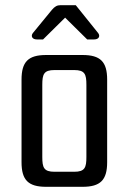

<svg xmlns="http://www.w3.org/2000/svg" viewBox="-20 -720 496 740"><path d="M63 -413V-95C63 -26 89 0 158 0H298C367 0 393 -26 393 -95V-413C393 -482 367 -508 298 -508H158C89 -508 63 -482 63 -413ZM266 -450C307 -450 313 -434 313 -393V-115C313 -74 307 -58 266 -58H190C149 -58 143 -74 143 -115V-393C143 -434 149 -450 190 -450ZM272 -700H213C200 -700 191 -695 180 -682L107 -593C98 -582 103 -568 122 -568H146L231 -652L316 -568H343C362 -568 367 -582 358 -593Z"/></svg>

Font: Rationale One
Style: Regular
Weight: 400
Designer: Cyreal (www.cyreal.org)
Foundry: Cyreal (www.cyreal.org)
Version: Version 1.001